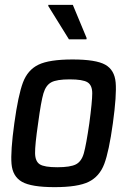

<svg xmlns="http://www.w3.org/2000/svg" viewBox="-20 -763 549 791"><path d="M23 0ZM39 -255Q55 -371 74.5 -423Q94 -475 138.5 -496.5Q183 -518 279 -518Q375 -518 413.5 -496.5Q452 -475 456.5 -423Q461 -371 445 -255Q429 -139 409.5 -87.5Q390 -36 345.5 -14Q301 8 205 8Q109 8 70.5 -14Q32 -36 27.5 -87.5Q23 -139 39 -255ZM348 -255Q360 -345 360 -378.5Q360 -412 340.5 -424Q321 -436 267 -436Q214 -436 191.5 -424Q169 -412 159 -378.5Q149 -345 137 -255Q124 -166 124.5 -132Q125 -98 144 -86Q163 -74 216 -74Q270 -74 293 -86Q316 -98 325.5 -132Q335 -166 348 -255ZM264 -601 179 -738V-743H280L337 -606L336 -601Z"/></svg>

Font: Assailand Medium
Style: Italic
Weight: 500
Italic angle: -8°
Designer: Hector Gatti with collaboration of the Omnibus-Type team
Foundry: Omnibus-Type
Version: Version 0.072;October 19, 2019;FontCreator 12.0.0.2547 64-bi